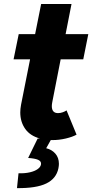

<svg xmlns="http://www.w3.org/2000/svg" viewBox="-20 -697 465 966"><path d="M235.4 7.8 212.4 48.8Q240.2 55.2 258.3 75.7Q276.4 96.2 276.4 127.4Q276.4 136.7 273.9 149.9Q263.2 201.7 212.9 226.1Q162.6 250.5 65.4 249.5L73.2 174.8Q105.5 175.8 130.4 169.9Q155.3 164.1 169.4 153.8Q183.6 143.6 186 131.3Q186.5 129.4 186.5 126Q186.5 113.3 170.9 106.7Q155.3 100.1 121.6 97.7L169.4 0H181.2Q131.3 -13.7 106.7 -48.8Q82 -84 82 -131.3Q82 -148.9 85.9 -169.9L131.3 -398.4H48.3L74.2 -525.4H156.7L187 -676.8H339.8L310.1 -525.4H424.3L398.9 -398.4H285.2L243.2 -184.1Q240.7 -171.9 240.7 -163.1Q240.7 -127.9 272 -127.9Q284.2 -127.9 296.1 -132.3Q308.1 -136.7 314.9 -141.6L365.2 -19.5Q345.2 -8.3 311.3 -0.2Q277.3 7.8 244.1 7.8Z"/></svg>

Font: Reddit Sans Fudge ExBold Italic
Style: Regular
Weight: 800
Italic angle: -11.25°
Designer: Stephen Hutchings
Version: Version 1.013